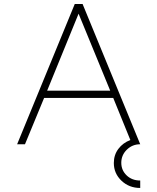

<svg xmlns="http://www.w3.org/2000/svg" viewBox="-20 -716 780 953"><path d="M676 180V217Q621 217 583 181Q545 145 545 93Q545 53 567.5 23Q590 -7 627 -21L542 -230H199L104 0H65L351 -696H390L676 0Q637 0 609.5 27Q582 54 582 92Q582 129 608.5 154.5Q635 180 676 180ZM527 -266 370 -648 214 -266Z"/></svg>

Font: Major Mono Display
Style: Regular
Weight: 400
Designer: Emre Parlak
Foundry: Emre Parlak
Version: Version 2.000; ttfautohint (v1.8) -l 8 -r 50 -G 200 -x 14 -D